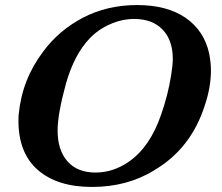

<svg xmlns="http://www.w3.org/2000/svg" viewBox="-20 -723 877 760"><path d="M344 17Q207 17 130 -50Q53 -117 53 -245Q53 -264 54 -270Q67 -408 151 -519Q213 -603 308.5 -653Q404 -703 523 -703Q641 -703 714.5 -652.5Q788 -602 808 -511Q815 -474 815 -445Q815 -378 791 -307Q737 -136 592 -50Q485 17 344 17ZM664 -489Q664 -564 623.5 -606Q583 -648 511 -648Q463 -648 415.5 -627Q368 -606 334 -570Q274 -507 241 -392Q208 -271 208 -206Q208 -129 247 -84.5Q286 -40 358 -40Q428 -40 490 -83Q574 -141 618 -270Q645 -347 657 -423Q664 -465 664 -489Z"/></svg>

Font: MathJax_Math
Style: Bold Italic
Weight: 700
Version: Version 1.1